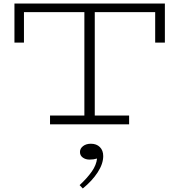

<svg xmlns="http://www.w3.org/2000/svg" viewBox="-20 -706 1017 1090"><path d="M62 -464V-686H916V-464H861V-637H116V-464ZM264 0V-50H713V0ZM459 -31V-658H518V-31ZM566 180Q566 224 534.5 272.5Q503 321 450 364L432 345Q475 305 501 268Q527 231 531 194Q521 197 511 198.5Q501 200 488 200Q466 200 450 188.5Q434 177 434 157Q434 137 451.5 123.5Q469 110 496 110Q528 110 547 129Q566 148 566 180Z"/></svg>

Font: BioRhyme SemiExpanded Light
Style: Regular
Weight: 300
Width: 6
Designer: Aoife Mooney
Foundry: Aoife Mooney Type
Version: Version 1.600;gftools[0.9.33]